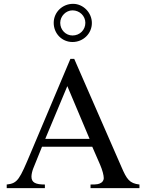

<svg xmlns="http://www.w3.org/2000/svg" viewBox="-20 -981 762 1001"><path d="M459 -861C459 -915 414 -961 361 -961C305 -961 260 -917 260 -862C260 -806 303 -762 358 -762C414 -762 459 -806 459 -861ZM425 -862C425 -825 396 -796 358 -796C323 -796 294 -825 294 -862C294 -897 324 -927 358 -927C395 -927 425 -898 425 -862ZM707 0V-19C655 -25 641 -46 613 -111L367 -674H347L141 -186C82 -46 73 -25 15 -19V0H214V-19C166 -19 144 -29 144 -60C144 -72 148 -89 153 -102L199 -216H461L502 -122C514 -94 521 -67 521 -52C521 -43 515 -32 507 -28C495 -21 488 -19 452 -19V0ZM447 -257H216L331 -532Z"/></svg>

Font: STIXGeneral
Style: Regular
Weight: 400
Designer: MicroPress Inc., with final additions and corrections provided by Coen Hoffman, Elsevier (retired)
Version: Version 1.1.0